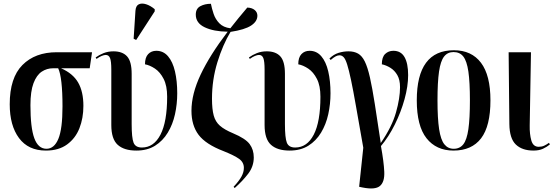

<svg xmlns="http://www.w3.org/2000/svg" viewBox="-20 -826 3075 1066"><path d="M235 10Q137 10 85.5 -59.5Q34 -129 34 -247Q34 -394 104.5 -465Q175 -536 295 -536H491L478 -447H319Q385 -418 414 -367.5Q443 -317 443 -238Q443 -170 421 -114Q399 -58 352.5 -24Q306 10 235 10ZM238 0Q281 0 304 -55Q327 -110 327 -235Q327 -396 303 -447H275Q240 -447 211.5 -428Q183 -409 166 -364Q149 -319 149 -242Q149 -117 170.5 -58.5Q192 0 238 0Z M737 10Q669 10 633.5 -22Q598 -54 598 -132V-439Q598 -486 591 -503.5Q584 -521 567 -521Q558 -521 544.5 -515.5Q531 -510 516 -499L511 -507Q530 -521 555 -531Q580 -541 610 -541Q660 -541 685.5 -513Q711 -485 711 -416V-137Q711 -61 721.5 -34Q732 -7 768 -7Q834 -7 871 -78.5Q908 -150 908 -289Q908 -350 888.5 -388Q869 -426 840.5 -445Q812 -464 785 -469Q785 -507 802.5 -525.5Q820 -544 848 -544Q887 -544 913 -513.5Q939 -483 951.5 -429.5Q964 -376 964 -308Q964 -248 951.5 -191.5Q939 -135 911.5 -89.5Q884 -44 841 -17Q798 10 737 10ZM736 -604 722 -611 732 -766Q734 -794 750.5 -802Q767 -810 791 -802.5Q815 -795 839 -775V-763Z M1283 218 1277 211Q1307 179 1320.5 154.5Q1334 130 1334 106Q1334 75 1307.5 56Q1281 37 1221 13Q1122 -25 1082.5 -77.5Q1043 -130 1043 -211Q1043 -304 1094 -412Q1145 -520 1244 -650Q1166 -651 1116.5 -674.5Q1067 -698 1067 -745Q1067 -778 1092 -791.5Q1117 -805 1151 -805Q1156 -779 1166 -749Q1176 -719 1198 -696.5Q1220 -674 1259 -669Q1302 -724 1353 -784Q1379 -783 1394 -770.5Q1409 -758 1409 -739Q1409 -707 1374 -684Q1339 -661 1260 -649Q1217 -578 1187 -480.5Q1157 -383 1157 -278Q1157 -220 1166.5 -185Q1176 -150 1201 -128Q1226 -106 1274 -86Q1343 -57 1366 -26Q1389 5 1389 48Q1389 98 1358 138.5Q1327 179 1283 218Z M1588 10Q1520 10 1484.5 -22Q1449 -54 1449 -132V-439Q1449 -486 1442 -503.5Q1435 -521 1418 -521Q1409 -521 1395.5 -515.5Q1382 -510 1367 -499L1362 -507Q1381 -521 1406 -531Q1431 -541 1461 -541Q1511 -541 1536.5 -513Q1562 -485 1562 -416V-137Q1562 -61 1572.5 -34Q1583 -7 1619 -7Q1685 -7 1722 -78.5Q1759 -150 1759 -289Q1759 -350 1739.5 -388Q1720 -426 1691.5 -445Q1663 -464 1636 -469Q1636 -507 1653.5 -525.5Q1671 -544 1699 -544Q1738 -544 1764 -513.5Q1790 -483 1802.5 -429.5Q1815 -376 1815 -308Q1815 -248 1802.5 -191.5Q1790 -135 1762.5 -89.5Q1735 -44 1692 -17Q1649 10 1588 10Z M1993 215 1974 211 1997 -6Q1973 -141 1957 -233Q1941 -325 1929 -381.5Q1917 -438 1907.5 -468Q1898 -498 1888 -508.5Q1878 -519 1865 -519Q1855 -519 1843.5 -513Q1832 -507 1816 -493L1809 -501Q1832 -524 1859.5 -532.5Q1887 -541 1915 -541Q1946 -541 1968 -528.5Q1990 -516 2005.5 -484.5Q2021 -453 2034 -395.5Q2047 -338 2061 -248.5Q2075 -159 2094 -32Q2156 -122 2178.5 -201.5Q2201 -281 2201 -342Q2201 -383 2186 -409Q2171 -435 2147.5 -449.5Q2124 -464 2100 -469Q2100 -509 2118.5 -526.5Q2137 -544 2164 -544Q2206 -544 2226 -509Q2246 -474 2246 -409Q2246 -347 2226 -275Q2206 -203 2172 -134.5Q2138 -66 2095 -15Q2111 72 2113.5 128Q2116 184 2089.5 206.5Q2063 229 1993 215Z M2498 10Q2402 10 2348 -58.5Q2294 -127 2294 -269Q2294 -547 2500 -547Q2598 -547 2650.5 -477.5Q2703 -408 2703 -269Q2703 -126 2651 -58Q2599 10 2498 10ZM2499 0Q2533 0 2552.5 -25Q2572 -50 2580.5 -109Q2589 -168 2589 -269Q2589 -370 2580.5 -428.5Q2572 -487 2552.5 -512Q2533 -537 2498 -537Q2465 -537 2445.5 -512Q2426 -487 2417.5 -428.5Q2409 -370 2409 -269Q2409 -168 2418 -109Q2427 -50 2447 -25Q2467 0 2499 0Z M2942 10Q2879 10 2844 -23.5Q2809 -57 2808 -137L2804 -536H2928L2921 -130Q2920 -81 2930 -46Q2940 -11 2971 -11Q2988 -11 3001 -17Q3014 -23 3028 -33L3033 -24Q3016 -10 2994.5 0Q2973 10 2942 10Z"/></svg>

Font: Noto Serif Display ExtraCondensed SemiBold
Style: Regular
Weight: 600
Width: 2
Designer: Monotype Design Team
Foundry: Monotype Imaging Inc.
Version: Version 2.009